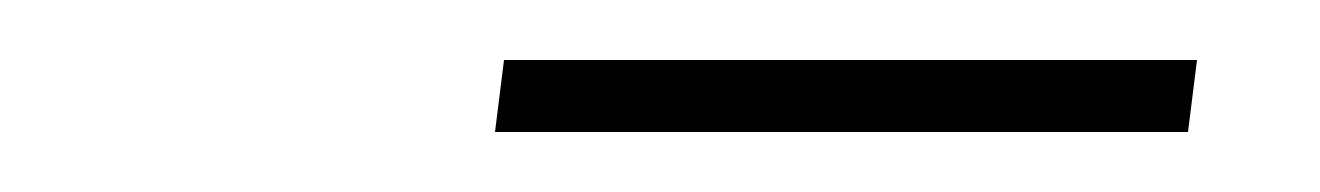

<svg xmlns="http://www.w3.org/2000/svg" viewBox="-20 -534 440 64"><path d="M148 -514H379L376 -490H145Z"/></svg>

Font: Josefin Sans ExtraLight
Style: Italic
Weight: 250
Italic angle: -7°
Designer: Santiago Orozco
Foundry: Typemade
Version: Version 2.000